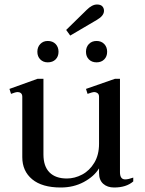

<svg xmlns="http://www.w3.org/2000/svg" viewBox="-20 -823 644 853"><path d="M292 -665 274 -690 365 -779Q389 -803 411 -803Q427 -803 434.5 -795Q442 -787 442 -775Q442 -753 411 -735ZM146 -593Q146 -614 159 -627.5Q172 -641 192 -641Q214 -641 227 -627.5Q240 -614 240 -593Q240 -572 227 -559Q214 -546 192 -546Q172 -546 159 -559Q146 -572 146 -593ZM409 -641Q430 -641 443 -627.5Q456 -614 456 -593Q456 -572 443 -559Q430 -546 409 -546Q388 -546 375 -559Q362 -572 362 -593Q362 -614 375 -627.5Q388 -641 409 -641ZM572 -34V-17Q541 10 487 10Q457 10 438.5 -6.5Q420 -23 420 -55V-75Q398 -39 352.5 -14.5Q307 10 250 10Q167 10 123 -26.5Q79 -63 79 -125V-393Q79 -404 73 -409Q67 -414 59 -414Q49 -414 29 -406L22 -428L147 -473H173V-137Q173 -84 200 -57Q227 -30 277 -30Q312 -30 345 -47.5Q378 -65 399 -100Q420 -135 420 -184V-393Q420 -404 413.5 -409Q407 -414 399 -414Q391 -414 369 -406L362 -428L491 -473H513V-58Q513 -26 536 -26Q550 -26 572 -34Z"/></svg>

Font: TavirajRegular
Style: Regular
Weight: 400
Designer: Katatrad Team
Foundry: CadsonDemak
Version: Version 1.001